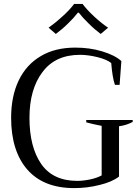

<svg xmlns="http://www.w3.org/2000/svg" viewBox="-20 -954 711 984"><path d="M229 -812C229 -812 266 -780 266 -780C286 -795 307 -812 328 -833C349 -853 366 -872 379 -889C379 -889 384 -889 384 -889C397 -872 414 -853 435 -833C456 -812 476 -795 496 -780C496 -780 534 -812 534 -812C513 -826 489 -845 463 -869C437 -893 417 -915 403 -934C403 -934 360 -934 360 -934C346 -915 326 -893 300 -870C274 -846 250 -827 229 -812ZM120 -85C175 -22 255 10 360 10C404 10 447 5 490 -6C532 -16 565 -30 590 -49C590 -49 590 -307 590 -307C615 -310 639 -318 660 -329C660 -329 660 -339 660 -339C660 -339 422 -339 422 -339C422 -339 422 -327 422 -327C443 -321 470 -315 501 -309C501 -309 501 -55 501 -55C484 -46 464 -39 440 -34C415 -29 394 -27 376 -27C293 -27 231 -56 191 -114C151 -172 131 -251 131 -350C131 -447 153 -526 198 -585C242 -644 306 -673 390 -673C418 -673 448 -669 480 -661C512 -653 535 -643 550 -631C554 -582 560 -545 569 -519C569 -519 593 -519 593 -519C593 -519 602 -641 602 -641C579 -662 546 -678 503 -691C460 -704 414 -710 366 -710C298 -710 239 -696 190 -667C140 -638 102 -596 76 -542C50 -488 37 -424 37 -350C37 -237 65 -148 120 -85Z"/></svg>

Font: BUSH 25 TRIRONG
Style: Regular
Weight: 400
Designer: Katatrad Team
Foundry: CadsonDemak